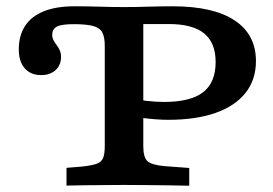

<svg xmlns="http://www.w3.org/2000/svg" viewBox="-20 -591 870 611"><path d="M313.4 -201.6V-445.2Q313.4 -473.8 305.1 -488.3Q296.9 -502.9 276.4 -508.3Q255.9 -513.8 219.4 -514.1Q175.4 -514.5 160.7 -506.2Q146.1 -498 146.1 -480.5Q146.1 -470.9 150.3 -463Q154.5 -455.1 160.1 -447.8Q165.8 -440.5 170 -431.4Q174.2 -422.4 174.2 -409.5Q174.2 -383.8 156.9 -367.9Q139.5 -352 110.6 -352Q77.6 -352 58.7 -373.6Q39.8 -395.1 39.8 -433.7Q39.8 -477 59.3 -507.8Q78.9 -538.5 118.5 -554.7Q158 -571 217.1 -571Q259.5 -571 296.2 -569.8Q332.9 -568.5 376.9 -568.5H374.7Q413.5 -568.5 452.2 -569.8Q490.8 -571 529.7 -571Q658.9 -571 726.7 -526.1Q794.5 -481.1 794.5 -396.5Q794.5 -337.6 761.5 -295.6Q728.4 -253.7 666 -231.7Q603.5 -209.7 514.8 -209.7Q497.1 -209.7 473.6 -211.5Q450.1 -213.3 430.5 -216.1Q410.9 -218.9 404.3 -221V-277.4Q419.2 -273 447.9 -269.8Q476.6 -266.6 502.6 -266.6Q586.3 -266.6 626.3 -297.5Q666.2 -328.4 666.2 -393.4Q666.2 -455.2 629.5 -484.8Q592.8 -514.5 517.1 -514.5H436V-201.6ZM366.2 -2.4Q342.5 -2.4 310.1 -2Q277.8 -1.6 246 -1.4Q214.1 -1.2 191.6 -0.4V-56.9L240.1 -60.9Q271.4 -64.1 287.2 -69.7Q303 -75.3 308.2 -88.4Q313.4 -101.6 313.4 -125.8V-201.6H436V-125.8Q436 -91.1 448.6 -78.8Q461.1 -66.5 501.2 -62.5L582.2 -56.5V0Q555 -0.8 518.7 -1.2Q482.5 -1.6 446.4 -2Q410.3 -2.4 382.5 -2.4H375.5Z"/></svg>

Font: Playfair 5pt SemiExpanded Light
Style: Regular
Weight: 300
Width: 6
Designer: Claus Eggers Sørensen
Foundry: Claus Eggers Sørensen
Version: Version 2.203